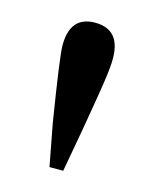

<svg xmlns="http://www.w3.org/2000/svg" viewBox="-65 -859 343 435"><g transform="rotate(15 106.0 -641.5)"><path d="M106.4 -813.5Q166 -813.5 166 -745.1Q166 -725.6 161.1 -692.4Q156.2 -659.2 149.4 -620.1Q142.6 -581.1 140.6 -568.4L123 -470.7H90.8L72.3 -568.4Q47.9 -718.8 47.9 -745.1Q47.9 -813.5 106.4 -813.5Z"/></g></svg>

Font: Bpmf Zihi Serif SemiBold
Style: SemiBold
Weight: 600
Foundry: But Ko
Version: Version 1.320